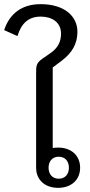

<svg xmlns="http://www.w3.org/2000/svg" viewBox="-34 -893 432 925"><path d="M246 12C309 12 352 -26 352 -85C352 -144 309 -182 246 -182C237 -182 228 -181 220 -180V-568L264 -601C314 -639 339 -683 339 -740C339 -815 276 -873 162 -873C71 -873 12 -827 -14 -748L50 -719C69 -782 105 -813 162 -813C216 -813 260 -786 260 -731C260 -692 245 -662 209 -637L170 -610C140 -589 140 -575 140 -538V-85C140 -26 183 12 246 12ZM249 -32C219 -32 200 -53 200 -85C200 -117 219 -138 249 -138C279 -138 298 -117 298 -85C298 -53 279 -32 249 -32Z"/></svg>

Font: IBM Plex Thai Looped
Style: Regular
Weight: 400
Designer: Mike Abbink, Paul van der Laan, Pieter van Rosmalen, Ben Mitchell, Mark Frömberg
Foundry: Bold Monday
Version: Version 1.0